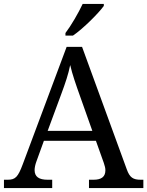

<svg xmlns="http://www.w3.org/2000/svg" viewBox="-20 -951 745 971"><path d="M311 -784V-771H349C402 -807 480 -886 505 -921V-931H398C377 -886 340 -822 311 -784ZM0 0H244V-42H221C177 -42 155 -57 155 -91C155 -102 158 -118 164 -134L202 -239H465L505 -127C510 -112 513 -101 513 -90C513 -57 493 -42 453 -42H430V0H705V-42H692C653 -42 636 -53 621 -95L395 -714H317L95 -120C71 -56 58 -42 19 -42H0ZM221 -289 289 -473C312 -535 325 -574 335 -622C346 -574 364 -523 385 -464L447 -289Z"/></svg>

Font: Noto Nastaliq Urdu
Style: Regular
Weight: 400
Designer: Monotype Design Team (Patrick Giasson: type design, Kamal Mansour: OpenType code, Glenda Bellarosa). Updated by Simon Co
Foundry: Monotype Imaging Inc., Simon Cozens
Version: Version 3.009